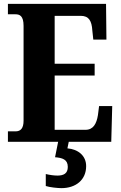

<svg xmlns="http://www.w3.org/2000/svg" viewBox="-20 -734 625 994"><path d="M21 0H281L265 80C302 83 331 91 331 130C331 164 310 175 277 175C261 175 238 172 217 167V229C238 236 280 240 298 240C373 240 426 197 426 126C426 73 386 39 329 34L336 0H556L561 -185H493L487 -138C480 -94 463 -62 423 -62H263V-343H470V-404H263V-652H398C440 -652 455 -626 458 -576L463 -529H531L529 -714H21V-660H60C82 -660 102 -652 102 -600V-109C102 -70 87 -54 61 -54H21Z"/></svg>

Font: Noto Serif Condensed ExtraBold
Style: Regular
Weight: 800
Width: 3
Designer: Monotype Design Team
Foundry: Monotype Imaging Inc.
Version: Version 2.013